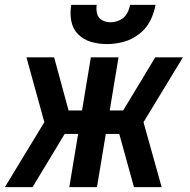

<svg xmlns="http://www.w3.org/2000/svg" viewBox="-36 -764 776 784"><path d="M-16 0H97L228 -217H283L247 0H360L396 -217H451L511 0H624L550 -265L711 -530H598L467 -313H412L448 -530H335L299 -313H244L185 -530H72L145 -265ZM400 -584Q434 -584 468 -593Q502 -602 531.5 -624.5Q561 -647 577 -678.5Q593 -710 599 -744H495Q492 -725 481.5 -707.5Q471 -690 452.5 -681.5Q434 -673 415 -673Q397 -673 381 -681.5Q365 -690 360.5 -708Q356 -726 359 -744H255Q249 -711 255 -678.5Q261 -646 283 -624Q305 -602 336 -593Q367 -584 400 -584Z"/></svg>

Font: Iosevka Sparkle SmBdObl
Style: Regular
Weight: 600
Italic angle: -9°
Designer: Belleve Invis
Foundry: Belleve Invis
Version: Version 4.5.0; ttfautohint (v1.8.3)